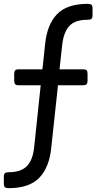

<svg xmlns="http://www.w3.org/2000/svg" viewBox="-32 -760 525 1000"><path d="M-12 196V161Q-12 147 -6.5 142Q-1 137 13 137Q79 137 109.5 103.5Q140 70 146 6L180 -316H65Q52 -316 47 -321.5Q42 -327 42 -340V-375Q42 -388 47 -393.5Q52 -399 65 -399H189L203 -530Q213 -632 265 -686Q317 -740 425 -740Q439 -740 444.5 -735Q450 -730 450 -716V-681Q450 -667 444.5 -662Q439 -657 425 -657Q358 -657 328.5 -624Q299 -591 292 -526L278 -399H400Q414 -399 419 -394Q424 -389 424 -375V-340Q424 -327 419 -321.5Q414 -316 400 -316H270L235 9Q225 111 173 165.5Q121 220 13 220Q-1 220 -6.5 215Q-12 210 -12 196Z"/></svg>

Font: YamahaIndonesia935. App
Style: Regular
Weight: 400
Designer: Dalton Maag Ltd
Foundry: Dalton Maag Ltd
Version: Version 1.002; January 01, 2024; Regular/Italic